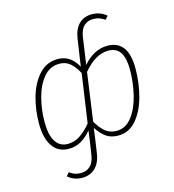

<svg xmlns="http://www.w3.org/2000/svg" viewBox="-133 -849 1051 1159"><g transform="rotate(-15 393.0 -269.5)"><path d="M718 -356Q718 -265 695.5 -181Q673 -97 627 -43.5Q581 10 514 10Q469 10 439 -11Q409 -32 382 -73L372 0L360 81Q351 140 318.5 170Q286 200 238 200Q186 200 149 167L167 146Q182 158 198.5 164Q215 170 238 170Q272 170 295.5 148.5Q319 127 326 79L338 0L347 -66Q313 -27 279.5 -8.5Q246 10 205 10Q139 10 104 -41Q69 -92 69 -184Q69 -272 92.5 -351.5Q116 -431 163 -481Q210 -531 278 -531Q320 -531 350 -510.5Q380 -490 402 -450L412 -520L427 -620Q436 -679 467.5 -709Q499 -739 547 -739Q599 -739 638 -706L620 -685Q604 -696 587 -702.5Q570 -709 547 -709Q513 -709 490 -687.5Q467 -666 460 -618L446 -520L436 -452Q505 -531 588 -531Q718 -531 718 -356ZM397 -412Q374 -455 347 -478Q320 -501 280 -501Q221 -501 181.5 -453.5Q142 -406 123 -333Q104 -260 104 -183Q104 -104 130 -62Q156 -20 207 -20Q247 -20 282.5 -43Q318 -66 353 -108ZM684 -357Q684 -429 660.5 -465Q637 -501 586 -501Q506 -501 430 -410L388 -110Q413 -67 441.5 -43.5Q470 -20 512 -20Q569 -20 608 -71.5Q647 -123 665.5 -200.5Q684 -278 684 -357Z"/></g></svg>

Font: FiraGO UltraLight
Style: Italic
Weight: 200
Italic angle: -8°
Designer: bBox Type GmbH
Foundry: bBox Type GmbH
Version: Version 1.001